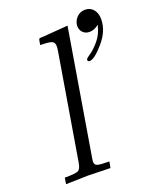

<svg xmlns="http://www.w3.org/2000/svg" viewBox="-138 -817 727 897"><g transform="rotate(-20 225.5 -368.0)"><path d="M33.2 0 38.1 -30.8H39.1Q93.3 -30.8 105.7 -37.8Q118.2 -44.9 123 -74.2L210 -594.2Q212.9 -612.3 212.9 -620.1Q212.9 -640.1 199 -646Q185.1 -651.9 142.1 -651.9Q142.1 -655.8 144.5 -668.5Q147 -681.2 148.9 -682.1Q150.9 -684.1 167 -684.1L293 -693.8L189 -70.8Q187 -61 187 -56.2Q187 -39.1 201.9 -34.9Q216.8 -30.8 259.8 -30.8L253.9 0Q146 -2.9 144 -2.9Q132.3 -2.9 33.2 0ZM324.2 -512.2Q324.2 -518.1 344.7 -531.5Q365.2 -544.9 391.1 -575Q417 -605 426.8 -649.9Q404.8 -630.9 380.9 -630.9Q359.9 -630.9 347.4 -644Q335 -657.2 335 -675.8Q335 -698.7 352.1 -717.3Q369.1 -735.8 395 -735.8Q419.9 -735.8 435.5 -717.5Q451.2 -699.2 451.2 -668.9Q451.2 -610.8 404.5 -556.9Q357.9 -502.9 334 -502.9Q324.2 -503.4 324.2 -512.2Z"/></g></svg>

Font: CMU Serif Extra
Style: RomanSlanted
Weight: 500
Italic angle: -9.46001°
Version: Version 0.7.0